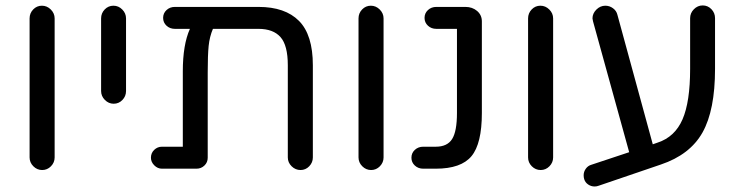

<svg xmlns="http://www.w3.org/2000/svg" viewBox="-20 -615 2696 700"><path d="M179.2 -547.9V-41Q179.2 -22.5 165.8 -8.8Q152.3 4.9 133.8 4.9Q115.2 4.9 101.6 -8.8Q87.9 -22.5 87.9 -41V-547.9Q87.9 -566.9 101.1 -580.6Q114.3 -594.2 132.8 -594.2Q151.4 -594.2 165.3 -580.3Q179.2 -566.4 179.2 -547.9Z M439.5 -547.9V-283.2Q439.5 -264.2 426.3 -250.5Q413.1 -236.8 394.5 -236.8Q376 -236.8 362.3 -250.7Q348.6 -264.6 348.6 -283.2V-547.9Q348.6 -566.9 361.8 -580.6Q375 -594.2 393.6 -594.2Q412.1 -594.2 425.8 -580.3Q439.5 -566.4 439.5 -547.9Z M1120.6 -377V-41Q1120.6 -22.5 1107.4 -8.8Q1094.2 4.9 1075.7 4.9Q1057.1 4.9 1043.2 -8.8Q1029.3 -22.5 1029.3 -41V-377Q1029.3 -449.7 1002.7 -479.7Q976.1 -509.8 922.4 -509.8H756.3Q744.1 -481 740.7 -447.5Q737.3 -414.1 737.3 -351.1V-40Q737.3 -22.9 725.3 -11.5Q713.4 0 696.3 0H570.3Q554.7 0 542.5 -12.2Q530.3 -24.4 530.3 -40Q530.3 -57.1 542.2 -68.6Q554.2 -80.1 570.3 -80.1H646.5V-355Q646.5 -452.1 672.4 -509.8H617.7Q599.6 -509.8 587.2 -521.2Q574.7 -532.7 574.7 -549.8Q574.7 -566.9 587.2 -578.4Q599.6 -589.8 617.7 -589.8H922.4Q1019.5 -589.8 1070.1 -538.8Q1120.6 -487.8 1120.6 -377Z M1378.4 -547.9V-41Q1378.4 -22.5 1365 -8.8Q1351.6 4.9 1333 4.9Q1314.5 4.9 1300.8 -8.8Q1287.1 -22.5 1287.1 -41V-547.9Q1287.1 -566.9 1300.3 -580.6Q1313.5 -594.2 1332 -594.2Q1350.6 -594.2 1364.5 -580.3Q1378.4 -566.4 1378.4 -547.9Z M1736.8 -537.1V-203.1Q1736.8 -91.3 1699 -45.7Q1661.1 0 1568.8 0H1522.9Q1504.9 0 1492.4 -11.5Q1480 -22.9 1480 -40Q1480 -57.1 1492.4 -68.6Q1504.9 -80.1 1522.9 -80.1H1568.8Q1610.8 -80.1 1628.4 -108.2Q1646 -136.2 1646 -203.1V-509.8H1570.8Q1552.7 -509.8 1540.3 -521.2Q1527.8 -532.7 1527.8 -549.8Q1527.8 -566.9 1540.3 -578.4Q1552.7 -589.8 1570.8 -589.8H1676.8Q1702.1 -589.8 1719.5 -575Q1736.8 -560.1 1736.8 -537.1Z M1996.6 -547.9V-41Q1996.6 -22.5 1983.2 -8.8Q1969.7 4.9 1951.2 4.9Q1932.6 4.9 1918.9 -8.8Q1905.3 -22.5 1905.3 -41V-547.9Q1905.3 -566.9 1918.5 -580.6Q1931.6 -594.2 1950.2 -594.2Q1968.8 -594.2 1982.7 -580.3Q1996.6 -566.4 1996.6 -547.9Z M2586.9 -548.8V-363.8Q2586.9 -213.4 2541.3 -132.1Q2495.6 -50.8 2389.2 -15.1L2163.1 62Q2155.8 64.9 2147.9 64.9Q2134.8 64.9 2124 57.4Q2113.3 49.8 2109.9 38.1Q2107.9 32.2 2107.9 23.9Q2107.9 11.2 2115.7 0.2Q2123.5 -10.7 2135.7 -14.2L2273.9 -60.1L2142.1 -537.1Q2140.1 -546.9 2140.1 -547.9Q2140.1 -565.9 2154.3 -580.1Q2168.5 -594.2 2187 -594.2Q2202.1 -594.2 2214.8 -585Q2227.5 -575.7 2231 -561L2359.9 -88.9L2377.9 -95.2Q2440.4 -115.7 2468.3 -179.7Q2496.1 -243.7 2496.1 -363.8V-548.8Q2496.1 -567.4 2509.8 -581.3Q2523.4 -595.2 2542 -595.2Q2560.5 -595.2 2573.7 -581.5Q2586.9 -567.9 2586.9 -548.8Z"/></svg>

Font: Aka-Acid-Varela
Style: Regular
Weight: 400
Designer: Joe Prince, Avraham Cornfeld, Cyberella
Foundry: Joe Prince, Avraham Cornfeld, Cyberella
Version: Version 2.000; ttfautohint (v1.5.33-1714) -l 8 -r 50 -G 200 